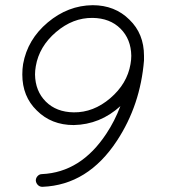

<svg xmlns="http://www.w3.org/2000/svg" viewBox="-20 -720 682 740"><path d="M479 -644Q535 -590 535 -505V-491V-487Q521 -315 431 -178Q319 -7 144 0H143Q133 0 126 -7Q119 -14 118 -24Q118 -34 125 -41.5Q132 -49 142 -49Q292 -56 390 -205Q422 -253 444 -311Q366 -240 264 -238Q178 -238 122 -294Q66 -348 66 -433Q66 -454 69 -473Q86 -568 164 -633.5Q242 -699 337 -700Q423 -700 479 -644ZM264 -287Q340 -286 405 -341.5Q470 -397 483 -473Q486 -490 486 -505Q485 -569 444.5 -609.5Q404 -650 337 -651Q261 -652 196 -596.5Q131 -541 118 -465L94 -469L118 -465Q115 -448 115 -433Q116 -369 156.5 -328.5Q197 -288 264 -287Z"/></svg>

Font: Quicksand
Style: Italic
Weight: 400
Italic angle: -12°
Designer: Andrew Paglinawan
Foundry: Andrew Paglinawan
Version: 1.002